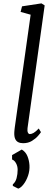

<svg xmlns="http://www.w3.org/2000/svg" viewBox="-20 -838 330 1137"><path d="M143 -79Q141 -62 145.2 -53Q149.5 -44 156.5 -44Q166.5 -44 179 -51Q191.5 -58 209.5 -77L222.5 -55.5Q218.5 -48.5 204.8 -32.8Q191 -17 169 -3.5Q147 10 117 10Q100 10 88 4Q76 -2 70 -15.5Q64 -29 64.5 -50.5Q64.5 -54 65 -60Q65.5 -66 66.2 -72.5Q67 -79 67.5 -83.5L161.5 -751L102 -767.5L110.5 -800.5L225.5 -818L244.5 -806ZM56 263V253.5Q72 240.5 78.2 216.8Q84.5 193 84.5 167Q84.5 146.5 75.2 129.2Q66 112 51.5 106.5V80.5L109 47.5Q132 61.5 142.2 86.2Q152.5 111 154.5 140Q156.5 172.5 146 202.8Q135.5 233 119.2 253.8Q103 274.5 88 279Z"/></svg>

Font: Merriweather 7pt Light
Style: Italic
Weight: 300
Italic angle: -7.8°
Designer: Eben Sorkin
Foundry: Eben Sorkin
Version: Version 2.200;gftools[0.9.31]